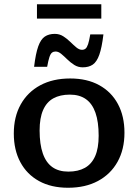

<svg xmlns="http://www.w3.org/2000/svg" viewBox="-20 -873 651 904"><path d="M302 -65Q348 -65 379.8 -82.8Q411.5 -100.5 428 -137.8Q444.5 -175 444.5 -234Q444.5 -299 429.5 -342Q414.5 -385 384.5 -406.2Q354.5 -427.5 309 -427.5Q263 -427.5 231.2 -410Q199.5 -392.5 183 -355Q166.5 -317.5 166.5 -258.5Q166.5 -194 181.5 -150.8Q196.5 -107.5 226.5 -86.2Q256.5 -65 302 -65ZM300.5 11Q221 11 163.8 -20.5Q106.5 -52 75.8 -109.5Q45 -167 45 -244.5Q45 -323 77.5 -381.2Q110 -439.5 169.5 -471.5Q229 -503.5 310.5 -503.5Q390 -503.5 447.2 -472Q504.5 -440.5 535.2 -383.2Q566 -326 566 -248Q566 -169.5 533.5 -111.2Q501 -53 441.5 -21Q382 11 300.5 11ZM467 -711Q459.5 -648.5 447.5 -615Q435.5 -581.5 416.8 -568.8Q398 -556 369.5 -556Q347.5 -556 329.8 -567.2Q312 -578.5 297 -593.2Q282 -608 268.5 -619.2Q255 -630.5 241.5 -630.5Q232 -630.5 225 -625.2Q218 -620 212.8 -604.5Q207.5 -589 202 -558.5H140.5Q148 -621 160 -654.5Q172 -688 191 -700.8Q210 -713.5 238 -713.5Q260 -713.5 277.8 -702.2Q295.5 -691 310.5 -676.2Q325.5 -661.5 339.2 -650Q353 -638.5 366 -638.5Q376 -638.5 382.8 -644Q389.5 -649.5 394.8 -665.2Q400 -681 405 -711ZM154 -785.5V-853H457V-785.5Z"/></svg>

Font: Newsreader 9pt Medium
Style: Regular
Weight: 500
Designer: Hugues Gentile
Foundry: Production Type
Version: Version 1.003